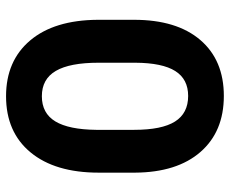

<svg xmlns="http://www.w3.org/2000/svg" viewBox="-83 -678 770 644"><g transform="rotate(-90 302.0 -356.0)"><path d="M557.6 -291.5Q557.6 -148.4 490 -69.3Q422.4 9.8 302.2 9.8Q182.6 9.8 114.3 -68.6Q45.9 -147 44.9 -288.1V-409.7Q44.9 -556.2 112.8 -638.4Q180.7 -720.7 301.3 -720.7Q419.9 -720.7 488.3 -639.9Q556.6 -559.1 557.6 -413.1ZM413.6 -410.6Q413.6 -506.8 386.2 -553.7Q358.9 -600.6 301.3 -600.6Q244.1 -600.6 216.8 -555.4Q189.5 -510.3 188.5 -418V-291.5Q188.5 -198.2 216.3 -154.1Q244.1 -109.9 302.2 -109.9Q358.4 -109.9 385.7 -153.1Q413.1 -196.3 413.6 -287.1Z"/></g></svg>

Font: Roboto Condensed
Style: Bold
Weight: 700
Designer: Google
Version: Version 2.134; 2016